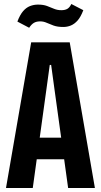

<svg xmlns="http://www.w3.org/2000/svg" viewBox="-20 -941 505 961"><path d="M10 0 136 -729H329L455 0H321L252 -499L236 -616H229L213 -499L144 0ZM153 -144 166 -252H299L312 -144ZM297 -806Q268 -806 248.5 -813Q229 -820 213.5 -827Q198 -834 181 -834Q162 -834 149.5 -826.5Q137 -819 126 -802L67 -833Q80 -867 95.5 -885Q111 -903 130 -910.5Q149 -918 170 -918Q197 -918 215.5 -911Q234 -904 250.5 -897Q267 -890 287 -890Q306 -890 317.5 -897Q329 -904 337 -921L397 -890Q384 -856 368.5 -838.5Q353 -821 335 -813.5Q317 -806 297 -806Z"/></svg>

Font: Mona Sans Condensed
Style: Bold
Weight: 700
Width: 3
Designer: Deni Anggara
Foundry: GitHub
Version: Version 2.000